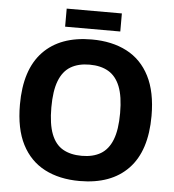

<svg xmlns="http://www.w3.org/2000/svg" viewBox="-57 -871 847 936"><g transform="rotate(5 367.0 -403.0)"><path d="M366.8 13Q267.8 13 195.6 -24.6Q123.4 -62.2 84.2 -138.5Q45 -214.8 45 -333Q45 -504.2 128.7 -591.9Q212.4 -679.6 366.8 -679.6Q465.8 -679.6 538.2 -642Q610.6 -604.4 649.8 -527.6Q689 -450.8 689 -333.6Q689 -162.4 605.1 -74.7Q521.2 13 366.8 13ZM366.8 -110.2Q421.8 -110.2 459.2 -132.3Q496.6 -154.4 515.9 -203.4Q535.2 -252.4 535.2 -334.2Q535.2 -415.4 515.9 -463.9Q496.6 -512.4 459.2 -534.4Q421.8 -556.4 366.8 -556.4Q311.8 -556.4 274.3 -534.1Q236.8 -511.8 217.8 -462.7Q198.8 -413.6 198.8 -332.4Q198.8 -251.2 217.8 -202.2Q236.8 -153.2 274.3 -131.7Q311.8 -110.2 366.8 -110.2ZM231.4 -730.4V-818.8H501.4V-730.4Z"/></g></svg>

Font: Maven Pro VF Beta
Style: Regular
Weight: 400
Designer: Joe Prince
Foundry: Joe Prince
Version: Version 2.002